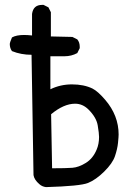

<svg xmlns="http://www.w3.org/2000/svg" viewBox="-20 -786 540 785"><path d="M168 -21Q152 -23 141 -33Q120 -51 117 -70L109 -562Q66 -562 29 -577Q20 -589 20 -606Q20 -612 29 -633Q47 -643 78 -643Q93 -643 111 -641V-729Q116 -766 152 -766H158L178 -756L188 -736V-637L276 -635L296 -625Q306 -613 306 -595V-589L296 -569Q272 -556 244 -556H186V-421Q227 -441 274 -441Q323 -441 358 -424Q380 -413 410 -378Q465 -314 465 -236Q465 -227 462.5 -202Q460 -177 450 -147.5Q440 -118 406 -84.5Q372 -51 340 -38Q308 -25 168 -21ZM193 -98Q250 -98 276 -100Q302 -102 331 -120Q360 -138 375 -174Q385 -197 385 -226Q385 -241 379.5 -273.5Q374 -306 342 -338Q318 -362 287 -362Q241 -362 189 -319Z"/></svg>

Font: Xiaolai SC
Style: Regular
Weight: 400
Designer: Nozomi Seto 瀬戸のぞみ
Version: Version 3.11;December 4, 2020;FontCreator 13.0.0.2613 64-bit